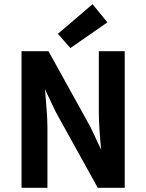

<svg xmlns="http://www.w3.org/2000/svg" viewBox="-20 -899 700 919"><path d="M207 0V-287C207 -337 202 -390 198 -440C197 -451 196 -461 195 -472L247 -363L448 0H577V-654H453V-369C453 -308 458 -245 464 -183L413 -291L212 -654H83V0ZM257 -737 317 -669 494 -792 423 -879Z"/></svg>

Font: Source Sans Pro SemBd
Style: Regular
Weight: 700
Designer: Paul D. Hunt
Foundry: Adobe Systems Incorporated
Version: Version 2.020;PS 2.0;hotconv 1.0.86;makeotf.lib2.5.63406